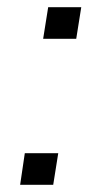

<svg xmlns="http://www.w3.org/2000/svg" viewBox="-20 -514 282 534"><path d="M100 -406 114 -494H206L192 -406ZM36 0 49 -88H142L128 0Z"/></svg>

Font: Nunito Sans 7pt SemiCondensed Light
Style: Italic
Weight: 300
Width: 4
Italic angle: -9°
Designer: Vernon Adams
Foundry: Vernon Adams
Version: Version 3.101;gftools[0.9.27]